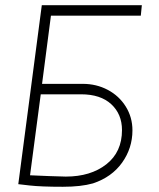

<svg xmlns="http://www.w3.org/2000/svg" viewBox="-20 -706 608 735"><path d="M487 -207Q487 -139 447.5 -83.5Q408 -28 336 -4Q290 9 221 9Q137 9 93 4L50 -1L140 -686H523L519 -646H175L141 -385H297Q349 -385 392.5 -362Q436 -339 461.5 -298Q487 -257 487 -207ZM447 -208Q447 -269 406 -307Q365 -345 290 -345H136L95 -35L166 -32L232 -30Q327 -30 387 -77Q447 -124 447 -208Z"/></svg>

Font: Bellota Light
Style: Italic
Weight: 300
Italic angle: -7.5°
Designer: Kemie Guaida
Foundry: Kemie Guaida
Version: Version 4.001